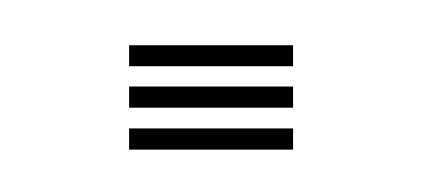

<svg xmlns="http://www.w3.org/2000/svg" viewBox="-20 -460 191 87"><path d="M38.5 -392.2V-401.8H112.8V-392.2ZM38.5 -430V-439.5H112.8V-430ZM38.5 -411.2V-420.8H112.8V-411.2Z"/></svg>

Font: Big Shoulders Inline Text ExtraLight
Style: Regular
Weight: 250
Version: Version 2.002